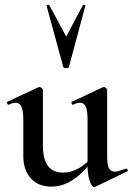

<svg xmlns="http://www.w3.org/2000/svg" viewBox="-20 -750 541 783"><path d="M189 11Q136 11 105.5 -23Q75 -57 75 -114V-263Q75 -298 67.5 -314.5Q60 -331 44 -331Q32 -331 16 -323Q12 -322 9.5 -328Q7 -334 10 -335L136 -394Q139 -395 141 -395Q145 -395 150 -391Q155 -387 155 -384V-157Q155 -101 175.5 -73.5Q196 -46 238 -46Q270 -46 302.5 -64.5Q335 -83 356 -113L362 -101Q324 -49 281 -19Q238 11 189 11ZM417 -384V-113Q417 -79 424 -64.5Q431 -50 448 -50Q456 -50 467 -53.5Q478 -57 493 -62Q497 -64 500 -58.5Q503 -53 499 -51L368 12Q366 13 364 13Q355 13 346 -11Q337 -35 337 -79V-263Q337 -298 330 -314.5Q323 -331 306 -331Q294 -331 278 -323Q274 -322 272 -328Q270 -334 273 -335L399 -394Q401 -395 403 -395Q408 -395 412.5 -391Q417 -387 417 -384ZM170 -726Q169 -729 174.5 -730Q180 -731 181 -729L250 -601L318 -729Q320 -731 325 -730Q330 -729 328 -726L261 -477Q260 -472 250 -472Q240 -472 238 -477Z"/></svg>

Font: Cormorant SemiBold
Style: Regular
Weight: 600
Designer: Christian Thalmann (Catharsis Fonts)
Foundry: Catharsis Fonts
Version: Version 4.000